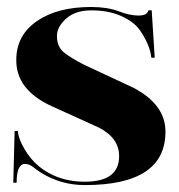

<svg xmlns="http://www.w3.org/2000/svg" viewBox="-20 -533 520 558"><path d="M411.1 -502.9Q411.1 -502.9 420.9 -502.9L429.7 -365.2H419.9Q416 -401.9 387.2 -444.3Q370.1 -469.2 333 -486.1Q295.9 -502.9 245.1 -502.9Q199.2 -502.9 172.4 -479Q145.5 -455.1 145.5 -428.7Q145.5 -395.5 168 -378.9Q188.5 -363.3 222.7 -345.7L369.1 -277.3Q460.9 -228.5 460.9 -150.4Q460.9 4.9 226.6 4.9Q189.9 4.9 157.2 -4.9Q112.3 -18.6 77.1 -46.9Q64.9 -56.6 52.7 -56.6Q28.3 -56.6 28.3 -2H18.6L22.5 -152.3H32.2Q32.2 -137.7 43 -115.2Q73.7 -51.3 135.3 -23.4Q176.3 -4.9 226.6 -4.9Q326.2 -4.9 326.2 -79.1Q326.2 -131.8 267.6 -162.1L129.9 -224.6Q79.1 -247.6 52.2 -282.2Q27.3 -314.9 27.3 -358.4Q27.3 -430.7 87.4 -471.7Q146.5 -512.7 245.1 -512.7Q292 -512.7 325.7 -500Q356.9 -487.8 382.6 -487.8Q408.2 -487.8 411.1 -502.9Z"/></svg>

Font: spinwerad
Style: Bold
Weight: 700
Width: 7
Version: Version 0.3